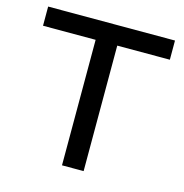

<svg xmlns="http://www.w3.org/2000/svg" viewBox="-98 -740 799 832"><g transform="rotate(15 301.5 -324.5)"><path d="M17 -649H586V-563H350V0H253V-563H17Z"/></g></svg>

Font: Syne Medium
Style: Regular
Weight: 500
Designer: Lucas Descroix
Foundry: Bonjour Monde
Version: Version 2.200; ttfautohint (v1.8.4)